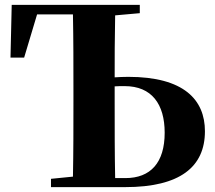

<svg xmlns="http://www.w3.org/2000/svg" viewBox="-20 -767 883 787"><path d="M452 -37C450 -139 450 -245 450 -351V-413C463 -414 477 -414 491 -414C602 -414 655 -340 655 -223C655 -100 597 -37 494 -37ZM553 -713V-747H28L23 -531H79L132 -708H279C281 -605 281 -501 281 -395V-351C281 -249 281 -146 279 -43L189 -34V0H493C718 0 820 -83 820 -229C820 -358 734 -452 506 -452C486 -452 467 -451 450 -450C450 -522 450 -612 452 -704Z"/></svg>

Font: Noto Serif CJK JP Black
Style: Regular
Weight: 900
Designer: Ryoko NISHIZUKA 西塚涼子 (kana & ideographs); Frank Grießhammer (Latin, Greek & Cyrillic); Wenlong ZHANG 张文龙 (bopomofo); San
Foundry: Adobe Systems Incorporated
Version: Version 1.001;PS 1.001;hotconv 16.6.54;makeotf.lib2.5.65590